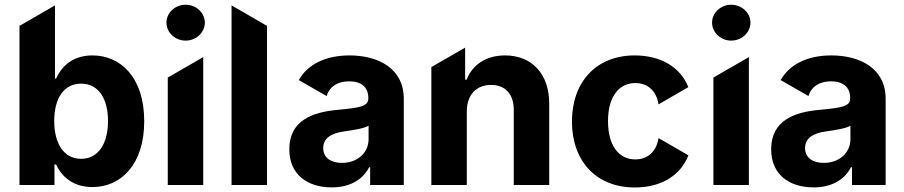

<svg xmlns="http://www.w3.org/2000/svg" viewBox="-20 -789 3855 819"><path d="M63.2 -678.6V0H212.4V-87.4H219.1C240.1 -41.9 285.9 8.9 373.9 8.9C498.2 8.9 595.2 -89.5 595.2 -272C595.2 -459.5 494 -552.6 374.3 -552.6C283 -552.6 239.3 -498.2 219.1 -453.8H214.5V-766ZM326 -432.2C400.9 -432.2 440.7 -367.2 440.7 -272.7C440.7 -177.6 400.2 -111.5 326 -111.5C253.2 -111.5 211.3 -175.4 211.3 -272.7C211.3 -370 252.5 -432.2 326 -432.2Z M695.7 -458.1V0H846.9V-545.5ZM690 -692.5C690 -650.2 726.9 -615.8 771.7 -615.8C816.8 -615.8 853.7 -650.2 853.7 -692.5C853.7 -734.4 816.8 -768.8 771.7 -768.8C726.9 -768.8 690 -734.4 690 -692.5Z M1119 -678.6 967.7 -766V0H1119Z M1214.1 -152.3C1214.1 -44.4 1291.2 10.3 1395.2 10.3C1475.9 10.3 1528.1 -24.9 1554.7 -75.6H1558.9V0H1702.4V-367.9C1702.4 -497.9 1592.3 -552.6 1470.9 -552.6C1367.2 -552.6 1291.9 -513.5 1254.6 -447.4L1373.2 -379.3C1383.5 -415.5 1415.8 -442.1 1470.2 -442.1C1521.7 -442.1 1551.1 -416.2 1551.1 -371.4V-369.3C1551.1 -334.2 1513.8 -329.5 1419 -320.3C1311.1 -310.4 1214.1 -274.1 1214.1 -152.3ZM1447.1 -228.3C1480.1 -233 1534.1 -240.8 1552.2 -252.8V-195C1552.2 -137.8 1505 -94.1 1438.6 -94.1C1392 -94.1 1358.7 -115.8 1358.7 -157.3C1358.7 -199.9 1393.8 -220.9 1447.1 -228.3Z M1820 -502.8V0H1971.2V-315.3C1971.6 -385.7 2013.5 -426.8 2074.6 -426.8C2135.3 -426.8 2171.9 -387.1 2171.5 -320.3V0H2322.8V-347.3C2322.8 -474.4 2248.2 -552.6 2134.6 -552.6C2053.6 -552.6 1995 -512.8 1970.5 -449.2H1964.1V-585.9Z M2688.2 10.7C2802.9 10.7 2883.9 -42.6 2916.5 -126.4L2789.1 -199.9C2780.2 -141.7 2741.8 -109 2690 -109C2619.3 -109 2573.5 -168.3 2573.5 -272.7C2573.5 -375.7 2619.7 -434.7 2690 -434.7C2745.4 -434.7 2780.9 -398.1 2789.1 -343.8L2916.2 -417.3C2883.2 -501.1 2800.1 -552.6 2687.5 -552.6C2522 -552.6 2419.7 -437.9 2419.7 -270.6C2419.7 -104.8 2520.2 10.7 2688.2 10.7Z M3023.1 -458.1V0H3174.4V-545.5ZM3017.4 -692.5C3017.4 -650.2 3054.3 -615.8 3099.1 -615.8C3144.2 -615.8 3181.1 -650.2 3181.1 -692.5C3181.1 -734.4 3144.2 -768.8 3099.1 -768.8C3054.3 -768.8 3017.4 -734.4 3017.4 -692.5Z M3269.5 -152.3C3269.5 -44.4 3346.6 10.3 3450.6 10.3C3531.2 10.3 3583.5 -24.9 3610.1 -75.6H3614.3V0H3757.8V-367.9C3757.8 -497.9 3647.7 -552.6 3526.3 -552.6C3422.6 -552.6 3347.3 -513.5 3310 -447.4L3428.6 -379.3C3438.9 -415.5 3471.2 -442.1 3525.6 -442.1C3577.1 -442.1 3606.5 -416.2 3606.5 -371.4V-369.3C3606.5 -334.2 3569.2 -329.5 3474.4 -320.3C3366.5 -310.4 3269.5 -274.1 3269.5 -152.3ZM3502.5 -228.3C3535.5 -233 3589.5 -240.8 3607.6 -252.8V-195C3607.6 -137.8 3560.4 -94.1 3494 -94.1C3447.4 -94.1 3414.1 -115.8 3414.1 -157.3C3414.1 -199.9 3449.2 -220.9 3502.5 -228.3Z"/></svg>

Font: Inter-Hewn
Style: Bold
Weight: 700
Designer: Rasmus Andersson
Foundry: rsms
Version: Version 3.012;git-f93a4a705